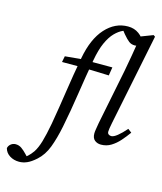

<svg xmlns="http://www.w3.org/2000/svg" viewBox="-271 -785 935 1109"><g transform="rotate(15 196.5 -230.0)"><path d="M380 11Q358 11 342.5 -1.5Q327 -14 327 -42Q327 -52 329.5 -66.5Q332 -81 336 -106L402 -435Q411 -483 420 -534.5Q429 -586 438 -651L511 -679L521 -672L410 -126Q402 -87 402 -73Q402 -62 409 -57Q416 -52 425 -52Q439 -52 461 -69.5Q483 -87 510 -118L532 -101Q512 -73 489.5 -47.5Q467 -22 440 -5.5Q413 11 380 11ZM356 -689Q394 -689 422 -668.5Q450 -648 456 -623Q446 -593 421 -593Q400 -593 385.5 -604Q371 -615 349 -641L324 -673L380 -671Q357 -667 333 -656.5Q309 -646 285.5 -622Q262 -598 243 -556Q224 -514 212 -447Q194 -347 178 -240Q162 -133 142 -33Q127 41 106.5 95Q86 149 48 183Q19 209 -4.5 219Q-28 229 -51 229Q-83 229 -107.5 213.5Q-132 198 -139 171Q-136 156 -123.5 146Q-111 136 -95 136Q-75 136 -59 147.5Q-43 159 -28 175L-6 198L-37 201Q-23 193 -9 180.5Q5 168 20 147Q37 121 49.5 79Q62 37 75 -33Q93 -137 107.5 -236Q122 -335 142 -443Q164 -562 221.5 -625.5Q279 -689 356 -689ZM40 -392 47 -428 168 -439V-437H329L321 -387L160 -392Z"/></g></svg>

Font: Lisu Bosa Light
Style: Italic
Weight: 300
Italic angle: -19°
Designer: David Morse, Annie Olsen, Victor Gaultney, Frank Grießhammer (Latin)
Foundry: SIL International
Version: Version 2.000